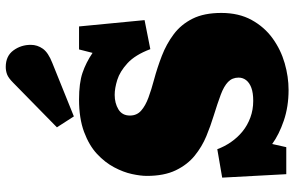

<svg xmlns="http://www.w3.org/2000/svg" viewBox="-198 -812 1024 668"><g transform="rotate(-90 314.0 -478.0)"><path d="M335 14Q277 14 228.5 -2.5Q180 -19 147 -43L136 6H42L30 -217L129 -234Q138 -209 154 -186Q170 -163 191 -146Q212 -129 239 -119Q266 -109 297 -109Q325 -109 342.5 -115.5Q360 -122 369 -133.5Q378 -145 378 -160Q378 -182 363 -196.5Q348 -211 318.5 -222Q289 -233 244 -247Q211 -257 174.5 -272Q138 -287 106.5 -312.5Q75 -338 55.5 -378.5Q36 -419 36 -479Q36 -501 42.5 -531Q49 -561 66 -593Q83 -625 112.5 -652.5Q142 -680 189 -697.5Q236 -715 302 -715Q359 -715 394.5 -703Q430 -691 464 -668L476 -715H556L578 -487L477 -467Q457 -520 428 -546.5Q399 -573 370 -582Q341 -591 318 -591Q289 -591 267.5 -578Q246 -565 246 -538Q246 -514 263 -499Q280 -484 308.5 -473.5Q337 -463 371 -454Q412 -443 453.5 -427Q495 -411 529 -385.5Q563 -360 583 -320Q603 -280 603 -220Q603 -159 578.5 -114.5Q554 -70 514.5 -41.5Q475 -13 428 0.5Q381 14 335 14ZM243 -733 205 -792 360 -944Q377 -961 389.5 -965.5Q402 -970 415 -970Q453 -970 472.5 -943.5Q492 -917 492 -883Q492 -860 478.5 -841Q465 -822 429 -808Z"/></g></svg>

Font: Literata Black
Style: Regular
Weight: 900
Designer: Latin by Veronika Burian and Jose Scaglione. Greek by Irene Vlachou. Cyrillic by Vera Evstafieva.
Foundry: TypeTogether
Version: Version 3.103;gftools[0.9.29]